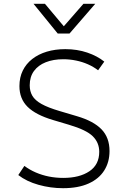

<svg xmlns="http://www.w3.org/2000/svg" viewBox="-20 -973 657 1008"><path d="M311 15Q245 15 182 -2.8Q119 -20.5 76 -54L108 -102Q135.5 -81.5 168 -67.5Q200.5 -53.5 236.8 -46.2Q273 -39 312 -39Q397.5 -39 449.2 -73.8Q501 -108.5 501 -176Q501 -224 467.2 -257.5Q433.5 -291 342 -318L258 -343Q167.5 -370 124.8 -412.2Q82 -454.5 82 -521Q82 -566.5 99.5 -602.2Q117 -638 149.2 -663.2Q181.5 -688.5 225.8 -701.8Q270 -715 323 -715Q385 -715 438 -697Q491 -679 527.5 -649.5L495 -604Q471 -622.5 441.5 -635.5Q412 -648.5 379 -655.2Q346 -662 312 -662Q260 -662 220.2 -646.2Q180.5 -630.5 158.2 -600Q136 -569.5 136 -525Q136 -494 149.8 -470.2Q163.5 -446.5 197.8 -427.2Q232 -408 293 -390L384 -363Q471 -337.5 513 -294Q555 -250.5 555 -180Q555 -122 527.2 -78Q499.5 -34 445 -9.5Q390.5 15 311 15ZM283 -797 156 -953H216L315 -835L418 -953H480L345 -797Z"/></svg>

Font: Geologica Cursive Thin
Style: Regular
Weight: 250
Designer: Sindre Bremnes, Frode Helland
Foundry: Monokrom Skriftforlag AS
Version: Version 1.010;gftools[0.9.28]